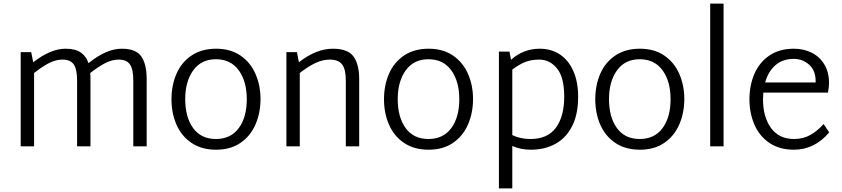

<svg xmlns="http://www.w3.org/2000/svg" viewBox="-20 -820 4718 1076"><path d="M802 -376V0H727V-370Q727 -431 708.5 -458.5Q690 -486 645 -486Q609 -486 572 -467.5Q535 -449 486 -411Q487 -400 487 -376V0H412V-370Q412 -431 393.5 -458.5Q375 -486 330 -486Q294 -486 257.5 -468Q221 -450 171 -411V0H96V-528H155L166 -471Q264 -547 347 -547Q402 -547 432.5 -526Q463 -505 476 -466Q576 -547 662 -547Q742 -547 772 -503.5Q802 -460 802 -376Z M941 -263Q941 -342 969 -406.5Q997 -471 1053.5 -509Q1110 -547 1191 -547Q1272 -547 1328 -508.5Q1384 -470 1412 -405.5Q1440 -341 1440 -265Q1440 -188 1412 -123Q1384 -58 1328 -19.5Q1272 19 1191 19Q1110 19 1053.5 -19Q997 -57 969 -121.5Q941 -186 941 -263ZM1363 -264Q1363 -364 1318 -426Q1273 -488 1190 -488Q1108 -488 1063 -426Q1018 -364 1018 -264Q1018 -163 1062.5 -102Q1107 -41 1190 -41Q1273 -41 1318 -102Q1363 -163 1363 -264Z M1993 -376V0H1918V-370Q1918 -431 1897.5 -458.5Q1877 -486 1828 -486Q1789 -486 1749 -467.5Q1709 -449 1660 -411V0H1585V-528H1644L1655 -471Q1752 -547 1845 -547Q1930 -547 1961.5 -503Q1993 -459 1993 -376Z M2132 -263Q2132 -342 2160 -406.5Q2188 -471 2244.5 -509Q2301 -547 2382 -547Q2463 -547 2519 -508.5Q2575 -470 2603 -405.5Q2631 -341 2631 -265Q2631 -188 2603 -123Q2575 -58 2519 -19.5Q2463 19 2382 19Q2301 19 2244.5 -19Q2188 -57 2160 -121.5Q2132 -186 2132 -263ZM2554 -264Q2554 -364 2509 -426Q2464 -488 2381 -488Q2299 -488 2254 -426Q2209 -364 2209 -264Q2209 -163 2253.5 -102Q2298 -41 2381 -41Q2464 -41 2509 -102Q2554 -163 2554 -264Z M3220 -277Q3220 -180 3186.5 -113.5Q3153 -47 3093 -14Q3033 19 2955 19Q2898 19 2851 -2V236H2776V-531H2835L2844 -485Q2913 -547 3005 -547Q3069 -547 3117.5 -515Q3166 -483 3193 -422Q3220 -361 3220 -277ZM3142 -278Q3142 -387 3101.5 -436.5Q3061 -486 3002 -486Q2958 -486 2924.5 -473Q2891 -460 2851 -430V-63Q2895 -41 2953 -41Q3049 -41 3095.5 -104.5Q3142 -168 3142 -278Z M3316 -263Q3316 -342 3344 -406.5Q3372 -471 3428.5 -509Q3485 -547 3566 -547Q3647 -547 3703 -508.5Q3759 -470 3787 -405.5Q3815 -341 3815 -265Q3815 -188 3787 -123Q3759 -58 3703 -19.5Q3647 19 3566 19Q3485 19 3428.5 -19Q3372 -57 3344 -121.5Q3316 -186 3316 -263ZM3738 -264Q3738 -364 3693 -426Q3648 -488 3565 -488Q3483 -488 3438 -426Q3393 -364 3393 -264Q3393 -163 3437.5 -102Q3482 -41 3565 -41Q3648 -41 3693 -102Q3738 -163 3738 -264Z M3960 -800H4035V0H3960Z M4627 -78Q4545 19 4429 19Q4348 19 4292 -19Q4236 -57 4208 -121.5Q4180 -186 4180 -263Q4180 -342 4208 -406.5Q4236 -471 4292 -509Q4348 -547 4429 -547Q4484 -547 4529 -524.5Q4574 -502 4600 -458.5Q4626 -415 4626 -356Q4626 -331 4620 -301H4258Q4256 -277 4256 -265Q4256 -164 4301 -102.5Q4346 -41 4430 -41Q4481 -41 4521 -63.5Q4561 -86 4596 -125ZM4268 -358H4551V-365Q4551 -425 4514.5 -457.5Q4478 -490 4428 -490Q4366 -490 4325.5 -454.5Q4285 -419 4268 -358Z"/></svg>

Font: Martel Sans Light
Style: Regular
Weight: 300
Designer: Dan Reynolds and Mathieu Réguer
Foundry: Dan Reynolds and Mathieu Réguer
Version: Version 1.002; ttfautohint (v1.1) -l 5 -r 5 -G 72 -x 0 -D la